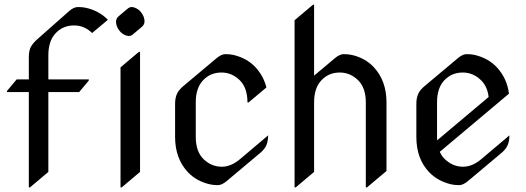

<svg xmlns="http://www.w3.org/2000/svg" viewBox="-20 -777 2234 816"><path d="M102.5 19.5V-385.7H9.8V-390.6L50.8 -439.5H102.5V-533.7Q102.5 -561.5 111.3 -578.1Q120.1 -593.8 138.7 -610.4L273.4 -729.5Q293.5 -747.1 311 -747.1Q331.5 -747.1 345.7 -743.7Q401.9 -731 438.5 -692.9L371.6 -636.7Q338.4 -668.9 294.9 -668.9Q248 -668.9 217.3 -636.7Q185.5 -604 185.5 -542V-439.5H357.4V-434.6L316.4 -385.7H185.5V-46.4L107.4 19.5Z M539.6 -747.1Q545.9 -747.1 553.7 -744.1Q569.8 -737.8 580.1 -724.1Q594.2 -705.6 594.2 -686.5Q594.2 -672.4 583 -663.1L544.9 -630.9Q536.6 -624 527.8 -624Q521.5 -624 513.7 -627Q498 -632.8 487.3 -647Q473.1 -665.5 473.1 -684.6Q473.1 -698.7 484.4 -708L522.5 -740.2Q530.8 -747.1 539.6 -747.1ZM492.2 19.5V-490.7L570.3 -556.6H575.2V-46.4L497.1 19.5Z M906.2 9.8Q885.7 9.8 871.6 6.3Q815.9 -6.3 778.8 -44.9Q724.1 -103 724.1 -195.3V-335.4Q724.1 -361.8 732.9 -379.9Q740.2 -395.5 760.3 -412.1L899.9 -529.3Q920.9 -546.9 937.5 -546.9Q958 -546.9 972.2 -543.5Q1029.3 -529.8 1064.9 -492.2Q1099.6 -455.1 1112.3 -405.3L1036.6 -341.8H1031.7Q1031.7 -403.8 999 -436Q965.3 -468.8 921.4 -468.8Q874.5 -468.8 843.8 -436.5Q812 -403.8 812 -341.8V-195.3Q812 -133.3 844.7 -101.1Q878.4 -68.4 922.4 -68.4Q961.9 -68.4 1000 -100.6L1119.6 -201.7Q1119.6 -175.3 1110.8 -157.2Q1103.5 -141.6 1083.5 -125L943.8 -7.8Q922.9 9.8 906.2 9.8Z M1231.9 19.5V-690.9L1310.1 -756.8H1314.9V-455.6L1402.8 -529.3Q1423.8 -546.9 1440.4 -546.9Q1460.9 -546.9 1475.1 -543.5Q1530.8 -531.2 1567.9 -492.2Q1622.6 -434.1 1622.6 -341.8V-50.3L1539.6 19.5H1534.7V-341.8Q1534.7 -403.8 1502 -436Q1468.3 -468.8 1424.3 -468.8Q1377.4 -468.8 1346.7 -436.5Q1314.9 -403.8 1314.9 -341.8V-46.4L1236.8 19.5Z M1931.6 9.8Q1911.1 9.8 1897 6.3Q1840.3 -7.3 1804.2 -44.9Q1749.5 -101.6 1749.5 -195.3V-335.4Q1749.5 -361.8 1758.3 -379.9Q1765.6 -395.5 1785.6 -412.1L1925.3 -529.3Q1946.3 -546.9 1962.9 -546.9Q1983.4 -546.9 1997.6 -543.5Q2054.7 -529.8 2090.3 -492.2Q2134.8 -445.3 2143.1 -378.9L1849.1 -131.8Q1856.9 -113.8 1870.1 -101.1Q1904.3 -68.4 1947.8 -68.4Q1987.3 -68.4 2025.4 -100.6L2145 -201.7Q2145 -175.3 2136.2 -157.2Q2128.9 -141.6 2108.9 -125L1969.2 -7.8Q1948.2 9.8 1931.6 9.8ZM1837.9 -180.7Q1837.9 -180.7 2056.6 -364.7Q2051.8 -409.2 2024.4 -436Q1990.7 -468.8 1946.8 -468.8Q1899.9 -468.8 1869.1 -436.5Q1837.4 -403.8 1837.4 -341.8V-195.8Q1837.4 -188 1837.9 -180.7Z"/></svg>

Font: Gothica
Style: Book
Weight: 400
Designer: Wojciech Kalinowski "wmk69" (wmk69@o2.pl)
Foundry: Wojciech Kalinowski "wmk69" (wmk69@o2.pl)
Version: Version 2.1.0; 2021-05-14